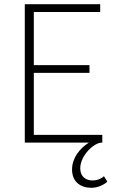

<svg xmlns="http://www.w3.org/2000/svg" viewBox="-20 -679 554 914"><path d="M415 215C446 215 474 201 491 186L475 160C458 174 442 180 420 180C390 180 362 163 362 122C362 62 427 0 464 0H467V-37H141V-332H406V-369H141V-622H457V-659H98V0H403C360 27 323 73 323 128C323 188 365 215 415 215Z"/></svg>

Font: Source Sans Pro Light
Style: Regular
Weight: 300
Designer: Paul D. Hunt
Foundry: Adobe Systems Incorporated
Version: Version 3.006;hotconv 1.0.111;makeotfexe 2.5.65597